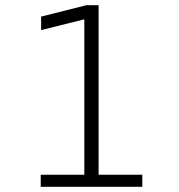

<svg xmlns="http://www.w3.org/2000/svg" viewBox="-20 -720 690 740"><path d="M137 0V-46.5H305V-645.5L138.5 -604V-656L313 -700H360V-46.5H528.5V0Z"/></svg>

Font: Trispace Thin ExtraLight
Style: Regular
Weight: 250
Version: Version 1.210